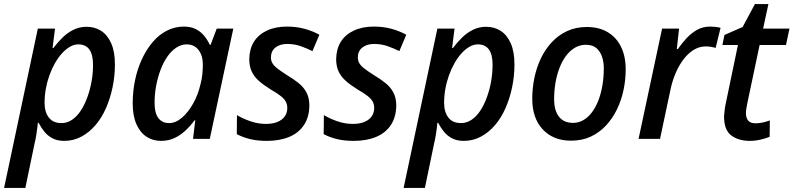

<svg xmlns="http://www.w3.org/2000/svg" viewBox="-47 -679 3881 939"><path d="M-27 240 138 -539H222L210 -444H214Q235 -472 259 -495.5Q283 -519 312.5 -533.5Q342 -548 376 -548Q416 -548 447 -528.5Q478 -509 496.5 -468Q515 -427 515 -364Q515 -307 503.5 -252Q492 -197 471 -149.5Q450 -102 419.5 -66.5Q389 -31 350.5 -10.5Q312 10 267 10Q234 10 210 -2.5Q186 -15 170 -35Q154 -55 142 -78H138Q136 -55 131.5 -25.5Q127 4 121 28L77 240ZM254 -77Q281 -77 305 -93Q329 -109 347.5 -137Q366 -165 379.5 -201.5Q393 -238 400.5 -279Q408 -320 408 -362Q408 -412 390 -437Q372 -462 336 -462Q315 -462 294.5 -450Q274 -438 255.5 -417.5Q237 -397 221.5 -369.5Q206 -342 194.5 -310Q183 -278 177 -244Q171 -210 171 -176Q171 -132 191.5 -104.5Q212 -77 254 -77Z M740 10Q701 10 670 -10Q639 -30 620.5 -71Q602 -112 602 -174Q602 -232 613.5 -287Q625 -342 647 -389.5Q669 -437 699.5 -473Q730 -509 769 -529Q808 -549 852 -549Q886 -549 910 -537Q934 -525 951 -504.5Q968 -484 979 -460H983L1013 -539H1094L979 0H897L908 -91H905Q884 -63 859.5 -40Q835 -17 805.5 -3.5Q776 10 740 10ZM780 -77Q812 -77 842.5 -103Q873 -129 897.5 -172.5Q922 -216 934 -269Q941 -296 943 -320Q945 -344 945 -364Q945 -407 924 -434.5Q903 -462 866 -462Q840 -462 816 -446.5Q792 -431 772.5 -403.5Q753 -376 739 -339.5Q725 -303 717 -261.5Q709 -220 709 -176Q709 -126 727.5 -101.5Q746 -77 780 -77Z M1258 10Q1211 10 1175 1Q1139 -8 1111 -23L1112 -116Q1140 -99 1177.5 -86Q1215 -73 1254 -73Q1286 -73 1309.5 -82.5Q1333 -92 1345.5 -109.5Q1358 -127 1358 -151Q1358 -168 1351 -181.5Q1344 -195 1326.5 -209Q1309 -223 1276 -242Q1242 -263 1218.5 -284Q1195 -305 1183.5 -330.5Q1172 -356 1172 -390Q1173 -440 1195 -475Q1217 -510 1258.5 -529.5Q1300 -549 1357 -549Q1403 -549 1443 -538Q1483 -527 1515 -509L1481 -429Q1455 -442 1424.5 -453Q1394 -464 1357 -464Q1322 -464 1300 -446.5Q1278 -429 1278 -398Q1278 -383 1285 -370.5Q1292 -358 1309 -344.5Q1326 -331 1356 -312Q1388 -293 1413 -273Q1438 -253 1452 -226.5Q1466 -200 1466 -162Q1465 -106 1439.5 -67.5Q1414 -29 1367.5 -9.5Q1321 10 1258 10Z M1683 10Q1636 10 1600 1Q1564 -8 1536 -23L1537 -116Q1565 -99 1602.5 -86Q1640 -73 1679 -73Q1711 -73 1734.5 -82.5Q1758 -92 1770.5 -109.5Q1783 -127 1783 -151Q1783 -168 1776 -181.5Q1769 -195 1751.5 -209Q1734 -223 1701 -242Q1667 -263 1643.5 -284Q1620 -305 1608.5 -330.5Q1597 -356 1597 -390Q1598 -440 1620 -475Q1642 -510 1683.5 -529.5Q1725 -549 1782 -549Q1828 -549 1868 -538Q1908 -527 1940 -509L1906 -429Q1880 -442 1849.5 -453Q1819 -464 1782 -464Q1747 -464 1725 -446.5Q1703 -429 1703 -398Q1703 -383 1710 -370.5Q1717 -358 1734 -344.5Q1751 -331 1781 -312Q1813 -293 1838 -273Q1863 -253 1877 -226.5Q1891 -200 1891 -162Q1890 -106 1864.5 -67.5Q1839 -29 1792.5 -9.5Q1746 10 1683 10Z M1927 240 2092 -539H2176L2164 -444H2168Q2189 -472 2213 -495.5Q2237 -519 2266.5 -533.5Q2296 -548 2330 -548Q2370 -548 2401 -528.5Q2432 -509 2450.5 -468Q2469 -427 2469 -364Q2469 -307 2457.5 -252Q2446 -197 2425 -149.5Q2404 -102 2373.5 -66.5Q2343 -31 2304.5 -10.5Q2266 10 2221 10Q2188 10 2164 -2.5Q2140 -15 2124 -35Q2108 -55 2096 -78H2092Q2090 -55 2085.5 -25.5Q2081 4 2075 28L2031 240ZM2208 -77Q2235 -77 2259 -93Q2283 -109 2301.5 -137Q2320 -165 2333.5 -201.5Q2347 -238 2354.5 -279Q2362 -320 2362 -362Q2362 -412 2344 -437Q2326 -462 2290 -462Q2269 -462 2248.5 -450Q2228 -438 2209.5 -417.5Q2191 -397 2175.5 -369.5Q2160 -342 2148.5 -310Q2137 -278 2131 -244Q2125 -210 2125 -176Q2125 -132 2145.5 -104.5Q2166 -77 2208 -77Z M2746 9Q2659 9 2607.5 -46Q2556 -101 2556 -196Q2556 -247 2566.5 -298Q2577 -349 2598.5 -394Q2620 -439 2652.5 -473.5Q2685 -508 2727.5 -527.5Q2770 -547 2823 -547Q2882 -547 2924.5 -522Q2967 -497 2990 -450.5Q3013 -404 3013 -340Q3013 -289 3002.5 -239Q2992 -189 2970.5 -144.5Q2949 -100 2917 -65.5Q2885 -31 2842.5 -11Q2800 9 2746 9ZM2756 -78Q2781 -78 2804 -90.5Q2827 -103 2845.5 -126.5Q2864 -150 2877.5 -183Q2891 -216 2898.5 -257.5Q2906 -299 2906 -346Q2906 -375 2897.5 -401Q2889 -427 2870 -443.5Q2851 -460 2818 -460Q2789 -460 2764.5 -445.5Q2740 -431 2721 -405.5Q2702 -380 2689 -346Q2676 -312 2669.5 -273.5Q2663 -235 2663 -194Q2663 -139 2686.5 -108.5Q2710 -78 2756 -78Z M3076 0 3191 -539H3274L3263 -439H3268Q3289 -469 3312 -493.5Q3335 -518 3363 -533.5Q3391 -549 3426 -549Q3439 -549 3452.5 -547.5Q3466 -546 3477 -543L3453 -445Q3442 -448 3430 -450Q3418 -452 3405 -452Q3373 -452 3345.5 -435Q3318 -418 3296 -389Q3274 -360 3258 -323Q3242 -286 3233 -245L3181 0Z M3620 10Q3565 10 3529.5 -16.5Q3494 -43 3494 -110Q3495 -124 3497 -141Q3499 -158 3503 -176L3562 -459H3486L3496 -508L3585 -547L3645 -659H3711L3685 -539H3814L3797 -459H3668L3608 -175Q3606 -164 3603.5 -150.5Q3601 -137 3601 -125Q3601 -103 3612 -89.5Q3623 -76 3647 -76Q3665 -76 3681.5 -79.5Q3698 -83 3718 -90L3717 -10Q3701 -3 3674 3.5Q3647 10 3620 10Z"/></svg>

Font: Noto Sans Display Medium
Style: Italic
Weight: 500
Italic angle: -12°
Designer: Monotype Design Team
Foundry: Monotype Imaging Inc.
Version: Version 2.003